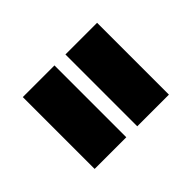

<svg xmlns="http://www.w3.org/2000/svg" viewBox="-84 -646 669 669"><g transform="rotate(45 250.0 -312.0)"><path d="M427 -339V-495H73V-339ZM427 -129V-285H73V-129Z"/></g></svg>

Font: Blinker Headline
Style: Regular
Weight: 900
Width: 4
Designer: Juergen Huber
Foundry: supertype
Version: Version 1.015;PS 1.15;hotconv 1.0.88;makeotf.lib2.5.647800